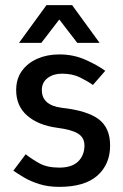

<svg xmlns="http://www.w3.org/2000/svg" viewBox="-20 -720 481 748"><path d="M32 -55 80 -119Q104 -100 134 -83.5Q164 -67 211 -67Q260 -67 284.5 -91Q309 -115 309 -153Q309 -184 284 -199.5Q259 -215 204 -222Q129 -232 86 -269.5Q43 -307 43 -369Q43 -413 65.5 -444Q88 -475 126 -491.5Q164 -508 211 -508Q267 -508 314.5 -486.5Q362 -465 390 -444L342 -389Q321 -404 291.5 -418.5Q262 -433 221 -433Q188 -433 165.5 -416Q143 -399 143 -369Q143 -310 221 -300Q320 -289 364.5 -255.5Q409 -222 409 -153Q409 -80 359.5 -36Q310 8 211 8Q167 8 132.5 -3Q98 -14 73 -29Q48 -44 32 -55ZM54 -553 161 -700H261L368 -553H281L211 -644L141 -553Z"/></svg>

Font: Epunda Sans Medium
Style: Regular
Weight: 500
Designer: Simon Atzbach
Foundry: typofactur
Version: Version 2.204; ttfautohint (v1.8.4.7-5d5b)